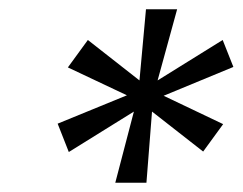

<svg xmlns="http://www.w3.org/2000/svg" viewBox="-20 -753 522 413"><path d="M228 -360 268 -513 128 -426 104 -487 253 -548 126 -608 169 -667 280 -580 294 -733H361L319 -580L459 -667L482 -609L332 -547L460 -486L417 -427L307 -513L295 -360Z"/></svg>

Font: DM Sans 12pt
Style: Italic
Weight: 400
Italic angle: -10°
Version: Version 4.004;gftools[0.9.30]